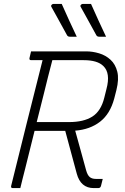

<svg xmlns="http://www.w3.org/2000/svg" viewBox="-20 -963 640 983"><path d="M296 -943Q317 -896 334.5 -857.5Q352 -819 373 -775H338Q327 -775 323 -783Q304 -818 292.5 -838.5Q281 -859 270.5 -878.5Q260 -898 243 -928Q240 -933 244 -938Q248 -943 254 -943ZM446 -943Q467 -896 484.5 -857.5Q502 -819 523 -775H488Q477 -775 473 -783Q454 -818 442.5 -838.5Q431 -859 420.5 -878.5Q410 -898 393 -928Q390 -933 394 -938Q398 -943 404 -943ZM84 0H45Q39 0 37.5 -3.5Q36 -7 37 -11Q77 -172 117 -333Q157 -494 198 -655H139Q133 -655 131.5 -658.5Q130 -662 131 -666Q133 -675 135 -683Q137 -691 139 -700H421Q454 -700 487.5 -690Q521 -680 546 -657Q571 -634 580.5 -596Q590 -558 576 -502L565 -459Q544 -380 492.5 -340Q441 -300 365 -294Q379 -244 393 -193Q407 -142 421 -91Q428 -66 439.5 -56.5Q451 -47 471 -47H506Q504 -37 501.5 -29Q499 -21 497 -11Q494 0 483 0H460Q393 0 373 -74L314 -293H157Q145 -245 133 -196.5Q121 -148 109 -100Q102 -74 96 -49Q90 -24 84 0ZM205 -485Q196 -448 186.5 -411.5Q177 -375 168 -338H334Q408 -338 452.5 -366Q497 -394 514 -463L525 -507Q547 -589 509 -625Q479 -655 408 -655H248Q237 -613 226 -570Q215 -527 205 -485Z"/></svg>

Font: Recursive Mn Lnr St Lt
Style: Italic
Weight: 300
Italic angle: -15°
Monospace: yes
Version: Version 1.079;hotconv 1.0.112;makeotfexe 2.5.65598; ttfautoh